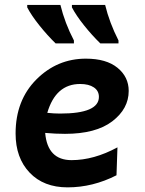

<svg xmlns="http://www.w3.org/2000/svg" viewBox="-20 -767 602 799"><path d="M230 -294.4Q391.6 -294.4 391.6 -363.8Q391.6 -389.2 370.6 -403.3Q349.6 -417.5 313.5 -417.5Q211.9 -417.5 176.8 -297.4Q205.1 -294.4 230 -294.4ZM261.2 12.7Q161.6 12.7 103.3 -48.6Q44.9 -109.9 44.9 -211.4Q44.9 -349.6 131.3 -436.3Q217.8 -522.9 337.4 -522.9Q422.4 -522.9 469 -484.9Q515.6 -446.8 515.6 -388.7Q515.6 -314.5 447.3 -262.2Q378.9 -210 250.5 -210Q210.9 -210 168 -213.9Q177.7 -100.6 277.8 -100.6Q370.6 -100.6 468.8 -153.8L464.8 -37.6Q366.2 12.7 261.2 12.7ZM287.6 -586.4H211.4Q176.8 -620.1 143.8 -661.4Q110.8 -702.6 93.3 -736.3V-746.6H231.4Q250 -670.4 287.6 -598.6ZM473.1 -586.4H397.5Q362.8 -620.1 329.8 -661.4Q296.9 -702.6 279.3 -736.3V-746.6H417.5Q435.5 -672.4 473.1 -598.6Z"/></svg>

Font: Cadman
Style: Bold Italic
Weight: 700
Italic angle: -12°
Designer: Paul James MIller
Foundry: High-Logic / Made with FontCreator
Version: Version 2.114;March 28, 2021;FontCreator 13.0.0.2683 64-bit